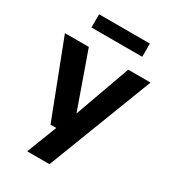

<svg xmlns="http://www.w3.org/2000/svg" viewBox="-230 -876 1086 1215"><g transform="rotate(30 313.0 -269.0)"><path d="M210.5 0 0 -547H174.5L317.5 -143L462.5 -547H625.5L330 220H167L252.5 0ZM127.5 -662V-758.5H498.5V-662Z"/></g></svg>

Font: Encode Sans SemiExpanded SemiExpanded
Style: Bold
Weight: 700
Width: 6
Designer: Multiple Designers
Foundry: Impallari Type
Version: Version 3.000; ttfautohint (v1.8.3) -l 8 -r 50 -G 200 -x 14 